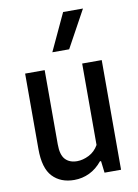

<svg xmlns="http://www.w3.org/2000/svg" viewBox="-90 -868 675 938"><g transform="rotate(-10 247.0 -399.0)"><path d="M55 -169.5V-544H152V-175.5Q152 -123.5 173 -101Q194 -78.5 231.5 -78.5Q260 -78.5 290 -93.5Q320 -108.5 338 -140V-544H435V0H353L346 -58.5H340.5Q313 -24.5 277.5 -7.5Q242 9.5 202 9.5Q134.5 9.5 94.8 -32.5Q55 -74.5 55 -169.5ZM204 -623.5 290 -808H388.5L287.5 -623.5Z"/></g></svg>

Font: Encode Sans Condensed Medium
Style: Regular
Weight: 500
Width: 3
Designer: Multiple Designers
Foundry: Impallari Type
Version: Version 2.000